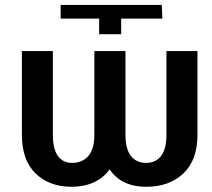

<svg xmlns="http://www.w3.org/2000/svg" viewBox="-20 -731 842 762"><path d="M373.5 -595.2V-657.2H220.7V-711.4H622.1L624.5 -657.2H460.9V-595.2ZM265.1 10.3Q175.3 10.3 121.1 -42.7Q66.9 -95.7 66.9 -195.3V-528.3H189.9V-195.3Q189.9 -139.6 209.7 -112.1Q229.5 -84.5 266.1 -84.5Q307.1 -84.5 330.8 -112.3Q354.5 -140.1 354.5 -195.3V-528.3H478V-195.3Q478 -139.6 499.5 -112.1Q521 -84.5 560.1 -84.5Q598.1 -84.5 619.4 -112.3Q640.6 -140.1 640.6 -195.3V-528.3H763.7V-195.3Q763.7 -95.7 707.8 -42.7Q651.9 10.3 560.5 10.3Q462.4 10.3 415 -58.6Q390.1 -24.4 351.6 -7.1Q313 10.3 265.1 10.3Z"/></svg>

Font: Roboto Slab Medium
Style: Regular
Weight: 500
Designer: Google
Version: Version 2.001; ttfautohint (v1.8.3)